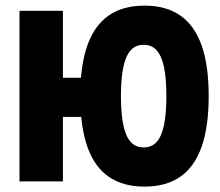

<svg xmlns="http://www.w3.org/2000/svg" viewBox="-20 -652 790 690"><path d="M268.5 -306.9Q268.5 -416.2 293.7 -488.1Q318.9 -560.1 370.1 -595.9Q421.3 -631.8 499.3 -631.8Q577.3 -631.8 628.4 -595.9Q679.6 -560.1 704.8 -488.1Q730 -416.2 730 -306.9Q730 -197.7 704.8 -125.3Q679.6 -53 628.4 -17.2Q577.3 18.6 499.3 18.6Q421.3 18.6 370.1 -17.2Q318.9 -53 293.7 -125.3Q268.5 -197.7 268.5 -306.9ZM50.1 -613.1H206.1V-372.6H301.6V-231.8H206.1V0H50.1ZM577.9 -306.9Q577.9 -371 569.2 -411.6Q560.5 -452.2 542.6 -471.6Q524.8 -491 496.3 -491Q467.7 -491 449.9 -471.6Q432.1 -452.2 423.4 -411.6Q414.6 -371 414.6 -306.9Q414.6 -242.5 423.4 -201.7Q432.1 -160.9 449.9 -141.6Q467.7 -122.2 496.3 -122.2Q524.8 -122.2 542.6 -141.6Q560.5 -160.9 569.2 -201.7Q577.9 -242.5 577.9 -306.9Z"/></svg>

Font: Martian Mono VF sWd Rg
Style: Regular
Weight: 400
Width: 6
Monospace: yes
Designer: Roman Shamin
Foundry: Evil Martians
Version: Version 1.100